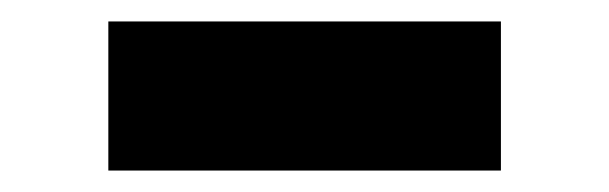

<svg xmlns="http://www.w3.org/2000/svg" viewBox="-20 -357 568 179"><path d="M447 -337V-198H81V-337Z"/></svg>

Font: Elaine Sans
Style: Bold
Weight: 700
Designer: Wei Huang
Foundry: Wei Huang
Version: Version 2.001;December 24, 2019;FontCreator 12.0.0.2547 64-b